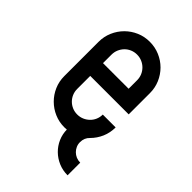

<svg xmlns="http://www.w3.org/2000/svg" viewBox="-172 -509 696 696"><g transform="rotate(45 175.5 -161.5)"><path d="M175.3 -438.5Q202.6 -438.5 226.6 -428.2Q250.5 -418 268.6 -399.9Q286.6 -381.8 296.9 -357.9Q307.1 -334 307.1 -307.1V-198.2H109.9V-131.3Q109.9 -117.7 115 -105.7Q120.1 -93.8 128.9 -85Q137.7 -76.2 149.7 -71Q161.6 -65.9 175.3 -65.9Q189 -65.9 200.9 -71Q212.9 -76.2 221.9 -85Q231 -93.8 236.1 -105.7Q241.2 -117.7 241.2 -131.3H307.1Q307.1 -104 296.9 -80.3Q286.6 -56.6 268.6 -38.6Q250.5 -20.5 226.6 -10.3Q202.6 0 175.3 0Q147.9 0 124.3 -10.3Q100.6 -20.5 82.5 -38.6Q64.5 -56.6 54.2 -80.3Q43.9 -104 43.9 -131.3V-307.1Q43.9 -334 54.2 -357.9Q64.5 -381.8 82.5 -399.9Q100.6 -418 124.3 -428.2Q147.9 -438.5 175.3 -438.5ZM109.9 -263.7H241.2V-307.1Q241.2 -320.8 236.1 -332.8Q231 -344.7 221.9 -353.8Q212.9 -362.8 200.9 -367.9Q189 -373 175.3 -373Q161.6 -373 149.7 -367.9Q137.7 -362.8 128.9 -353.8Q120.1 -344.7 115 -332.8Q109.9 -320.8 109.9 -307.1ZM253.4 -2Q253.4 8.8 257.6 18.1Q261.7 27.3 268.8 34.4Q275.9 41.5 285.6 45.7Q295.4 49.8 306.6 49.8V114.7Q281.7 114.7 260 105.5Q238.3 96.2 222.2 80.3Q206.1 64.5 196.8 43.2Q187.5 22 187.5 -2.4Q187.5 -26.4 196.8 -47.6Q206.1 -68.8 221.7 -84.5L268.6 -38.6Q253.4 -24.4 253.4 -2Z"/></g></svg>

Font: Aeronef
Style: Regular
Weight: 400
Designer: Peter Wiegel - CAT-Fonts Germany
Foundry: CAT-Fonts, Peter Wiegel
Version: Version 0.002